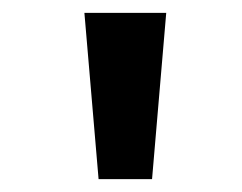

<svg xmlns="http://www.w3.org/2000/svg" viewBox="-20 -749 375 298"><path d="M133 -471H216L238 -729H111Z"/></svg>

Font: Noto Sans Bengali SemiBold
Style: Regular
Weight: 600
Designer: Jelle Bosma - Monotype Design Team
Foundry: Monotype Imaging Inc.
Version: Version 2.003